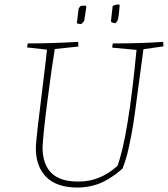

<svg xmlns="http://www.w3.org/2000/svg" viewBox="-20 -835 754 862"><path d="M478 -738Q479 -750 482 -774.5Q485 -799 486 -808Q496 -815 515 -815L517 -811Q514 -762 508 -743Q506 -741 503 -736.5Q500 -732 499 -731Q486 -731 478 -738ZM325 -730 333 -796Q333 -797 340 -807Q348 -810 362 -810L368 -806L358 -741Q356 -738 345 -727Q337 -727 325 -730ZM329 7Q235 7 188 -40Q141 -87 141 -169Q141 -193 151 -278Q161 -363 174 -467.5Q187 -572 191 -612L102 -622Q102 -634 105 -640Q209 -640 331 -647Q332 -640 332 -626L226 -615Q213 -538 193 -383Q173 -228 171 -171Q173 -17 335 -20Q429 -20 507 -90Q555 -216 593 -611L484 -621Q484 -634 487 -640Q615 -640 712 -647Q714 -637 714 -627L624 -614Q614 -543 599 -428Q584 -313 577.5 -272.5Q571 -232 559 -176Q547 -120 530 -78Q469 -25 415 -7Q373 7 329 7Z"/></svg>

Font: Albura ExtraLight
Style: Italic
Weight: 156
Italic angle: -7°
Designer: Mercedes Jáuregui
Foundry: Omnibus-Type Team
Version: Version 1.000